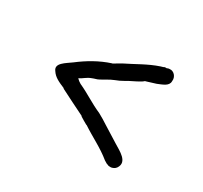

<svg xmlns="http://www.w3.org/2000/svg" viewBox="-78 -535 536 508"><g transform="rotate(30 190.5 -281.5)"><path d="M52 -277C61 -263 75 -257 94 -249V-248C120 -235 147 -221 172 -209V-208C179 -204 186 -199 194 -195H195C225 -175 256 -161 284 -138C288 -136 293 -132 295 -132H296C298 -130 302 -130 307 -130C312 -131 318 -133 322 -139C338 -164 305 -179 286 -191L238 -221C229 -227 219 -233 208 -239C178 -252 156 -268 127 -281C123 -283 118 -287 114 -291C125 -296 131 -304 145 -309C152 -312 159 -313 164 -316C176 -322 187 -330 200 -335L212 -340C220 -344 227 -348 234 -352L252 -361C259 -365 266 -368 271 -373H272C280 -375 293 -380 301 -382C315 -388 333 -393 333 -408V-409C335 -422 324 -435 311 -433H310C308 -433 305 -432 304 -431H298C295 -429 290 -428 287 -427C254 -416 226 -398 195 -383L173 -370H172C138 -359 108 -341 82 -321C66 -309 38 -295 52 -277ZM145 -308V-309ZM195 -382V-383ZM200 -334V-335ZM322 -139Z"/></g></svg>

Font: Scribbler
Style: Lt
Weight: 300
Designer: Mew Too
Foundry: Cannot Into Space Fonts
Version: Version 1.001